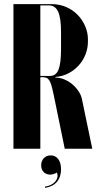

<svg xmlns="http://www.w3.org/2000/svg" viewBox="-20 -719 496 928"><path d="M230 -699Q268 -699 300 -685Q332 -671 355 -647.5Q378 -624 391.5 -593Q405 -562 405 -528V-518Q405 -486 393.5 -456.5Q382 -427 361 -403.5Q340 -380 311.5 -365Q283 -350 248 -347V-344Q269 -344 290 -335.5Q311 -327 328.5 -312.5Q346 -298 359 -279Q372 -260 376 -240L426 0H293L240 -258Q234 -287 229 -304.5Q224 -322 218 -331Q212 -340 204 -343Q196 -346 184 -346H175V0H45V-699ZM275 -564Q275 -632 261 -662.5Q247 -693 216 -693H175V-352H222Q251 -352 263 -383Q275 -414 275 -481ZM255 115Q238 125 223 125Q203 125 191 112.5Q179 100 179 80Q179 59 192 45.5Q205 32 225 32Q248 32 261.5 50Q275 68 275 99Q275 136 255.5 159.5Q236 183 198 189L197 183Q213 181 226 174.5Q239 168 247 158.5Q255 149 257.5 138Q260 127 255 115Z"/></svg>

Font: Moniqa Black Display
Style: Regular
Weight: 900
Designer: Rajesh Rajput
Foundry: Rajesh Rajput
Version: Version 1.000